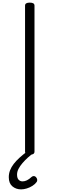

<svg xmlns="http://www.w3.org/2000/svg" viewBox="-20 -1166 454 1464"><path d="M207 14Q189 14 180 8Q171 2 171 -10V-1123Q171 -1135 180 -1140.5Q189 -1146 207 -1146Q225 -1146 234 -1140.5Q243 -1135 243 -1123V-10Q243 2 234 8Q225 14 207 14ZM141 278Q102 278 74.5 255Q47 232 47 185Q47 158 56.5 133Q66 108 84.5 84Q103 60 129 36.5Q155 13 187 -11H239V-4Q215 15 192.5 35.5Q170 56 151.5 77.5Q133 99 121.5 121Q110 143 110 165Q110 192 122 204.5Q134 217 152 217Q168 217 185 209Q202 201 221 183Q228 177 236.5 176.5Q245 176 253 183Q262 192 263.5 202.5Q265 213 260 221Q248 238 227.5 251Q207 264 184 271Q161 278 141 278Z"/></svg>

Font: Playwrite BR Light
Style: Regular
Weight: 300
Version: Version 1.003